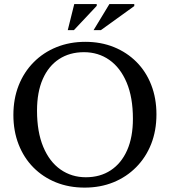

<svg xmlns="http://www.w3.org/2000/svg" viewBox="-20 -886 812 918"><path d="M388 -686Q462.5 -686 524.8 -660.8Q587 -635.5 632.8 -589.5Q678.5 -543.5 703.2 -479.8Q728 -416 728 -339Q728 -261.5 702.8 -197.5Q677.5 -133.5 631.2 -86.8Q585 -40 522.5 -14.5Q460 11 384.5 11Q309.5 11 247.2 -14.2Q185 -39.5 139.5 -85.5Q94 -131.5 69 -195.5Q44 -259.5 44 -336.5Q44 -413.5 69.2 -477.5Q94.5 -541.5 140.8 -588.2Q187 -635 250 -660.5Q313 -686 388 -686ZM390.5 -38.5Q459 -38.5 509.5 -71.8Q560 -105 587.8 -167.5Q615.5 -230 615.5 -318Q615.5 -420.5 585.5 -491.5Q555.5 -562.5 502.8 -599.5Q450 -636.5 381.5 -636.5Q313 -636.5 262.5 -603.5Q212 -570.5 184.5 -508Q157 -445.5 157 -357Q157 -255 186.8 -183.8Q216.5 -112.5 269.5 -75.5Q322.5 -38.5 390.5 -38.5ZM427.5 -742 503 -866.5H622V-857L462.5 -742ZM304 -742 335 -866.5H442.5V-858L333.5 -742Z"/></svg>

Font: Newsreader 24pt Medium
Style: Regular
Weight: 500
Designer: Hugues Gentile
Foundry: Production Type
Version: Version 1.003